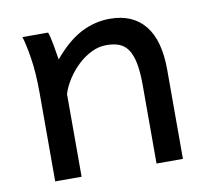

<svg xmlns="http://www.w3.org/2000/svg" viewBox="-63 -578 705 647"><g transform="rotate(-10 289.5 -254.0)"><path d="M422.4 0V-268.6Q422.4 -314.5 416.3 -344.2Q410.2 -374 398.2 -391.4Q386.2 -408.7 367.9 -415.5Q349.6 -422.4 324.7 -422.4Q298.3 -422.4 273.2 -409.9Q248 -397.5 227.1 -377.7Q206.1 -357.9 189.9 -333Q173.8 -308.1 166 -283.2V0H75.7V-300.3Q75.7 -372.6 67.6 -422.6Q59.6 -472.7 51.3 -498H139.2Q142.1 -490.2 145 -477.8Q147.9 -465.3 150.4 -451.7Q152.8 -438 154.8 -424.8L158.7 -402.8Q205.1 -458.5 252.4 -483.2Q299.8 -507.8 351.6 -507.8Q429.7 -507.8 471.2 -456.8Q512.7 -405.8 512.7 -305.2V0Z"/></g></svg>

Font: Andika New Basic
Style: Regular
Weight: 400
Designer: Victor Gaultney, Annie Olsen, Julie Remington, Don Collingsworth, Eric Hays
Foundry: SIL International
Version: Version 5.500